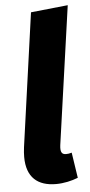

<svg xmlns="http://www.w3.org/2000/svg" viewBox="-55 -792 393 841"><g transform="rotate(-5 141.5 -371.0)"><path d="M237 -114C228 -111 219 -110 212 -110C194 -110 186 -120 190 -151L276 -759L113 -742L31 -156C29 -140 28 -126 28 -113C28 -23 77 17 157 17C192 17 226 9 254 -2Z"/></g></svg>

Font: Fira Sans OT
Style: Bold Italic
Weight: 700
Italic angle: -8°
Designer: Carrois Corporate & Edenspiekermann
Foundry: Carrois Corporate GbR & Edenspiekermann AG
Version: Version 2.001